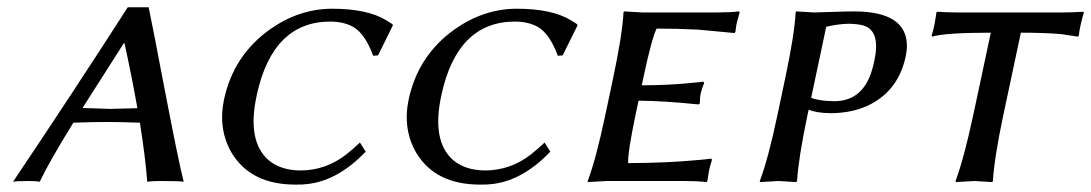

<svg xmlns="http://www.w3.org/2000/svg" viewBox="-20 -494 2978 524"><path d="M180.2 -159.2Q115.2 -54.2 88.4 2Q79.1 0 56.2 0Q25.4 0 15.6 2Q178.7 -240.7 328.6 -474.1H385.7Q397.9 -416 424.3 -276.4Q468.8 -44.4 481.4 2Q469.2 0 418 0Q393.6 0 381.8 2Q377.4 -60.1 361.8 -159.2Q303.2 -161.1 275.4 -161.1Q232.4 -161.1 180.2 -159.2ZM355 -198.7Q339.8 -284.7 319.8 -376H317.9Q206.5 -201.7 205.1 -199.2Q215.3 -199.2 239.3 -198.2Q268.6 -197.3 279.8 -196.8Q312.5 -197.3 355 -198.7Z M881.3 -435.1Q724.1 -435.1 680.7 -234.4Q680.2 -232.4 680.2 -231.9Q653.8 -107.9 713.4 -56.6Q746.1 -29.3 799.3 -28.8Q868.7 -28.8 924.8 -72.3Q941.9 -85.9 962.4 -105L978 -80.1Q904.3 -2.9 823.2 7.8Q805.2 10.3 786.1 9.8Q664.6 9.8 612.3 -76.7Q574.7 -141.1 591.3 -222.2Q617.2 -343.3 717.8 -414.6Q796.4 -469.7 885.7 -470.2Q983.4 -470.2 1035.2 -438Q1037.1 -437 1040.5 -434.6Q1047.9 -429.7 1050.8 -428.2L1052.2 -424.8L1011.7 -342.8L998.5 -341.8Q976.6 -401.4 944.3 -420.4Q918 -435.1 881.3 -435.1Z M1385.3 -435.1Q1228 -435.1 1184.6 -234.4Q1184.1 -232.4 1184.1 -231.9Q1157.7 -107.9 1217.3 -56.6Q1250 -29.3 1303.2 -28.8Q1372.6 -28.8 1428.7 -72.3Q1445.8 -85.9 1466.3 -105L1481.9 -80.1Q1408.2 -2.9 1327.1 7.8Q1309.1 10.3 1290 9.8Q1168.5 9.8 1116.2 -76.7Q1078.6 -141.1 1095.2 -222.2Q1121.1 -343.3 1221.7 -414.6Q1300.3 -469.7 1389.6 -470.2Q1487.3 -470.2 1539.1 -438Q1541 -437 1544.4 -434.6Q1551.8 -429.7 1554.7 -428.2L1556.2 -424.8L1515.6 -342.8L1502.4 -341.8Q1480.5 -401.4 1448.2 -420.4Q1421.9 -435.1 1385.3 -435.1Z M1733.4 -460H1936.5Q1972.7 -460 1997.1 -462.9L1998.5 -460Q1990.7 -432.1 1990.2 -429.2Q1988.8 -422.4 1987.3 -408.2L1984.9 -403.8Q1984.9 -403.8 1885.7 -413.1Q1830.6 -416 1772 -416Q1758.3 -388.2 1735.4 -279.8L1731.4 -261.2Q1807.1 -261.2 1876.5 -268.6Q1888.2 -270 1899.4 -271L1901.9 -268.1Q1896 -253.9 1892.6 -240.2Q1889.6 -225.6 1890.1 -211.9L1886.2 -209Q1789.6 -218.8 1722.7 -219.2L1714.4 -180.2Q1692.9 -77.1 1694.3 -48.8Q1721.7 -48.8 1749 -49.6Q1776.4 -50.3 1798.1 -51.3Q1819.8 -52.2 1839.8 -53.7Q1859.9 -55.2 1874.5 -56.4Q1889.2 -57.6 1899.9 -58.6Q1910.6 -59.6 1913.1 -60.1L1921.9 -61L1922.9 -57.1Q1917.5 -40.5 1914.6 -25.9Q1913.6 -20 1912.6 -12.7Q1911.6 -4.9 1910.6 0L1908.2 2.9Q1884.3 0 1848.6 0H1635.7L1584 2.9V0Q1606.9 -61 1631.8 -179.2L1653.3 -280.8Q1678.7 -400.4 1681.6 -460L1683.1 -462.9Q1685.1 -462.9 1733.4 -460Z M2234.9 -420.9 2193.8 -227.1Q2215.3 -218.3 2256.8 -217.8Q2330.1 -217.8 2356.9 -293.5Q2362.3 -309.6 2366.2 -328.1Q2383.8 -409.7 2336.9 -424.3Q2321.3 -428.7 2296.9 -429.2Q2267.1 -428.7 2234.9 -420.9ZM2183.6 -179.2Q2159.2 -63 2155.3 0L2152.8 2.9Q2150.9 2.9 2104.5 0L2053.7 2.9V0Q2076.7 -61 2101.6 -179.2L2123 -280.8Q2148.4 -400.4 2151.4 -460L2152.8 -462.9Q2154.8 -462.9 2201.2 -460Q2214.8 -460 2249 -461.4Q2290 -462.9 2310.1 -462.9Q2457 -462.9 2455.1 -366.2Q2454.6 -353 2451.7 -339.8Q2432.6 -250 2356.9 -210Q2310.1 -185.5 2248 -185.1Q2207.5 -185.5 2187 -194.8Z M2684.1 -404.8Q2559.6 -404.8 2523.9 -394L2522.5 -397Q2530.3 -419.9 2535.6 -460L2538.1 -461.9Q2567.9 -460 2592.8 -460H2880.9Q2906.2 -460 2936.5 -461.9L2938 -460Q2926.3 -418.9 2924.3 -397L2921.9 -394Q2921.9 -394 2876 -400.9Q2831.1 -404.8 2766.1 -404.8L2718.3 -180.2Q2693.4 -63 2689.9 0L2687.5 2.9Q2685.5 2.9 2639.2 0L2588.4 2.9L2587.9 0Q2610.8 -61.5 2636.2 -180.2Z"/></svg>

Font: Linux Biolinum Capitals O
Style: Italic Samll Caps
Weight: 400
Italic angle: -12°
Designer: Philipp H. Poll
Foundry: Philipp H. Poll
Version: Version 0.6.2